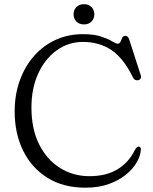

<svg xmlns="http://www.w3.org/2000/svg" viewBox="-20 -878 730 916"><path d="M652 -166Q651.5 -138.5 634.2 -106.8Q617 -75 583.2 -46.8Q549.5 -18.5 500.5 -0.5Q451.5 17.5 388 17.5Q283 17.5 207.2 -29.2Q131.5 -76 90.8 -158.2Q50 -240.5 50 -346.5Q50 -426 74.2 -493.5Q98.5 -561 142.2 -610.8Q186 -660.5 245.5 -687.8Q305 -715 375.5 -715Q428.5 -715 462.2 -703.8Q496 -692.5 514.5 -681Q533 -669.5 541.5 -669.5Q551 -669.5 554.8 -678.8Q558.5 -688 563 -697.5Q567.5 -707 578 -707Q591.5 -707 597 -688L651.5 -519Q654.5 -509.5 650.2 -502.5Q646 -495.5 636.5 -495Q621 -493.5 613.5 -510Q570 -599.5 512.2 -638.8Q454.5 -678 375.5 -678Q306.5 -678 250.8 -638Q195 -598 162.5 -527.5Q130 -457 130 -365Q130 -262.5 166.8 -189.2Q203.5 -116 266.2 -76.8Q329 -37.5 407 -37.5Q486.5 -37.5 540.5 -70.2Q594.5 -103 623.5 -162.5Q633.5 -180 643 -178.5Q652 -177 652 -166ZM380.5 -761.5Q358 -761.5 344.5 -775.2Q331 -789 331 -810Q331 -830.5 344.5 -844.2Q358 -858 380.5 -858Q403 -858 416.5 -844.2Q430 -830.5 430 -810Q430 -789 416.5 -775.2Q403 -761.5 380.5 -761.5Z"/></svg>

Font: Fraunces 9pt Soft Light
Style: Regular
Weight: 300
Version: Version 1.000;[0bf87f6ff]